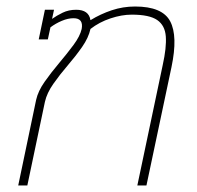

<svg xmlns="http://www.w3.org/2000/svg" viewBox="-20 -570 606 590"><path d="M36 0 91 -263Q97 -290 117 -318.5Q137 -347 161.5 -376Q186 -405 206 -432Q226 -459 231 -481Q237 -514 206 -514Q189 -514 170 -506Q151 -498 135 -486L127 -449H99L118 -540H146L140 -512Q154 -522 172.5 -531Q191 -540 214 -540Q253 -540 258 -508Q289 -527 323.5 -538.5Q358 -550 395 -550Q479 -550 503 -504.5Q527 -459 507 -364L430 0H402L480 -370Q492 -424 489.5 -458Q487 -492 463 -508.5Q439 -525 385 -525Q354 -525 319.5 -513.5Q285 -502 258 -481Q252 -454 232.5 -426Q213 -398 188.5 -369.5Q164 -341 144 -312.5Q124 -284 118 -257L64 0Z"/></svg>

Font: Kanit Thin
Style: Italic
Weight: 250
Italic angle: -12°
Designer: Katatrad Team
Foundry: CadsonDemak
Version: Version 2.000; ttfautohint (v1.8.3)